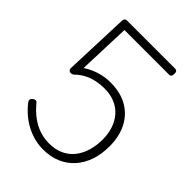

<svg xmlns="http://www.w3.org/2000/svg" viewBox="-374 -1590 1803 1803"><g transform="rotate(45 528.0 -688.0)"><path d="M530 19Q475 19 421 6Q367 -7 314.5 -33Q262 -59 213.5 -98.5Q165 -138 122 -192Q112 -203 110 -216.5Q108 -230 125 -246Q140 -259 153.5 -260Q167 -261 180 -244Q232 -181 289.5 -140Q347 -99 407 -80Q467 -61 530 -61Q613 -61 675 -90Q737 -119 778 -170.5Q819 -222 840 -291.5Q861 -361 861 -444Q861 -521 839 -585.5Q817 -650 775 -697Q733 -744 672.5 -769.5Q612 -795 535 -795Q476 -795 422.5 -783Q369 -771 326 -748Q283 -725 249 -693Q231 -674 213.5 -672.5Q196 -671 185.5 -680.5Q175 -690 175 -702L200 -1368Q202 -1382 211 -1388.5Q220 -1395 235 -1395H872Q885 -1395 893 -1387Q901 -1379 901 -1356Q901 -1335 894 -1325Q887 -1315 872 -1315H278L259 -791Q292 -814 334.5 -833Q377 -852 428 -863.5Q479 -875 535 -875Q667 -875 760 -821.5Q853 -768 902.5 -671Q952 -574 952 -444Q952 -341 923.5 -256.5Q895 -172 840 -110Q785 -48 707 -14.5Q629 19 530 19Z"/></g></svg>

Font: Playwrite BE WAL
Style: Regular
Weight: 400
Designer: Veronika Burian, José Scaglione
Foundry: TypeTogether
Version: Version 1.002